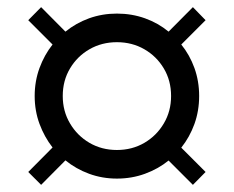

<svg xmlns="http://www.w3.org/2000/svg" viewBox="-20 -588 654 537"><path d="M95 -71 59 -107 127 -175.5Q104 -205 90.5 -241.5Q77 -278 77 -319.5Q77 -361 90.5 -397.8Q104 -434.5 127 -463.5L59 -531.5L95 -568L163 -499.5Q192.5 -523.5 229.2 -536.8Q266 -550 307 -550Q348.5 -550 385.5 -536.8Q422.5 -523.5 451.5 -499.5L519.5 -568L555 -531.5L487 -463.5Q510.5 -434.5 523.8 -397.8Q537 -361 537 -319.5Q537 -278 523.8 -241.2Q510.5 -204.5 487 -175L555 -107L519.5 -71L451.5 -139Q422.5 -115.5 385.5 -102Q348.5 -88.5 307 -88.5Q266 -88.5 229.2 -102Q192.5 -115.5 163 -139.5ZM307 -168.5Q349.5 -168.5 383.8 -188.5Q418 -208.5 438.2 -242.8Q458.5 -277 458.5 -319.5Q458.5 -362.5 438.2 -396.5Q418 -430.5 383.8 -450.2Q349.5 -470 307 -470Q264.5 -470 230.2 -450.2Q196 -430.5 175.8 -396.5Q155.5 -362.5 155.5 -319.5Q155.5 -277 175.8 -242.8Q196 -208.5 230.2 -188.5Q264.5 -168.5 307 -168.5Z"/></svg>

Font: Spartan Thin Medium
Style: Regular
Weight: 500
Version: Version 1.004